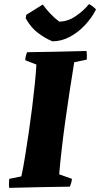

<svg xmlns="http://www.w3.org/2000/svg" viewBox="-20 -908 487 934"><path d="M25 6Q23 -5 23.5 -16Q24 -27 25 -38L84 -50Q93 -92 102 -147.5Q111 -203 120 -264.5Q129 -326 136.5 -386.5Q144 -447 149.5 -501Q155 -555 157 -594L103 -615Q103 -625 105.5 -635Q108 -645 112 -654Q184 -655 256.5 -656.5Q329 -658 401 -660Q404 -640 402 -618L341 -605Q330 -537 318.5 -462.5Q307 -388 297 -315Q287 -242 279.5 -176Q272 -110 268 -60L330 -38Q329 -28 326.5 -19Q324 -10 320 0Q244 1 170.5 2.5Q97 4 25 6ZM235 -707Q199 -722 164.5 -748Q130 -774 105 -819L108 -836L188 -886Q204 -864 224 -842.5Q244 -821 268 -803Q309 -803 347.5 -829Q386 -855 413 -888Q422 -884 432 -876Q442 -868 447 -862Q427 -822 394 -786.5Q361 -751 320 -729Q279 -707 235 -707Z"/></svg>

Font: Labrada ExtraBold
Style: Italic
Weight: 800
Italic angle: -7°
Designer: Mercedes Jáuregui
Foundry: Omnibus-Type Team
Version: Version 1.000; ttfautohint (v1.8.4.7-5d5b)